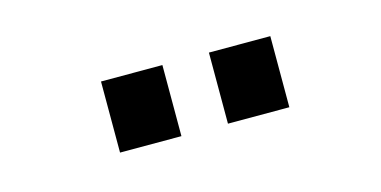

<svg xmlns="http://www.w3.org/2000/svg" viewBox="-30 -787 569 287"><g transform="rotate(-15 254.5 -644.0)"><path d="M226 -699V-589H131V-699ZM393 -699V-589H298V-699Z"/></g></svg>

Font: Museo Sans Medium
Style: Regular
Weight: 500
Designer: Jos Buivenga
Foundry: Jos Buivenga & Rosetta Type Foundry (extension, remastering)
Version: Version 3.600;PS 1.000;hotconv 1.0.88;makeotf.lib2.5.647800;